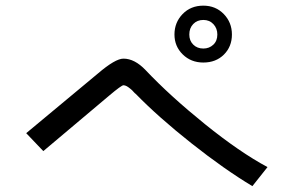

<svg xmlns="http://www.w3.org/2000/svg" viewBox="-20 -757 1040 669"><path d="M71.3 -293 321.3 -501Q381.8 -552.7 410.2 -552.7Q449.2 -552.7 487.3 -512.7Q572.3 -422.9 693.8 -324.7Q815.4 -226.6 912.1 -174.8L859.4 -108.4Q761.7 -167 647 -257.8Q532.2 -348.6 453.1 -429.7Q450.2 -431.6 446.3 -436Q442.4 -440.4 439.9 -442.9Q437.5 -445.3 433.6 -448.2Q429.7 -451.2 427.2 -453.1Q424.8 -455.1 421.9 -456.5Q418.9 -458 416 -459Q413.1 -460 410.2 -460Q403.3 -460 360.4 -423.8L130.9 -230.5ZM639.6 -636.7Q639.6 -615.2 653.3 -601.6Q667 -587.9 688.5 -587.9Q709 -587.9 723.1 -601.1Q737.3 -614.3 737.3 -636.7Q737.3 -658.2 723.6 -672.9Q710 -687.5 688.5 -687.5Q667 -687.5 653.3 -673.3Q639.6 -659.2 639.6 -636.7ZM587.9 -636.7Q587.9 -678.7 616.2 -708Q644.5 -737.3 688.5 -737.3Q731.4 -737.3 759.8 -708Q788.1 -678.7 788.1 -636.7Q788.1 -594.7 760.3 -566.9Q732.4 -539.1 688.5 -539.1Q645.5 -539.1 616.7 -567.4Q587.9 -595.7 587.9 -636.7Z"/></svg>

Font: Gothic A1 Medium
Style: Regular
Weight: 500
Designer: HanYang I&C Co.,Ltd.
Foundry: HanYang I&C Co.,Ltd.
Version: Version 2.50